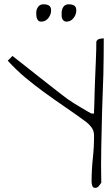

<svg xmlns="http://www.w3.org/2000/svg" viewBox="-20 -700 532 908"><path d="M413.1 160.2Q413.1 104.5 418.9 50.3Q424.8 -3.9 424.8 -58.6Q424.8 -82 411.6 -99.1Q398.4 -116.2 379.9 -128.9Q329.1 -166 281.7 -198.2Q234.4 -230.5 189.5 -263.2Q144.5 -295.9 101.1 -332Q57.6 -368.2 16.6 -413.1L39.1 -435.5Q48.8 -427.7 69.3 -411.6Q89.8 -395.5 115.2 -375.5Q140.6 -355.5 168.9 -333Q197.3 -310.5 223.1 -290.5Q249 -270.5 269.5 -254.4Q290 -238.3 299.8 -231.4Q310.5 -223.6 328.6 -212.4Q346.7 -201.2 364.7 -190.4Q382.8 -179.7 397 -171.4Q411.1 -163.1 413.1 -163.1H424.8V-175.8Q425.8 -188.5 426.3 -213.9Q426.8 -239.3 427.7 -271Q428.7 -302.7 430.2 -338.9Q431.6 -375 433.1 -407.2Q434.6 -439.5 435.1 -464.8Q435.5 -490.2 435.5 -502.9Q439.5 -513.7 450.7 -516.1Q461.9 -518.6 470.7 -518.6Q470.7 -433.6 468.8 -347.7L462.9 -177.7Q460.9 -91.8 459 -6.3Q457 79.1 459 164.1Q454.1 171.9 447.3 180.2Q440.4 188.5 429.7 188.5Q419.9 188.5 416.5 178.7Q413.1 168.9 413.1 160.2ZM151.4 -639.6Q151.4 -655.3 160.2 -667.5Q168.9 -679.7 185.5 -679.7Q201.2 -679.7 211.4 -673.8Q221.7 -668 221.7 -650.4Q221.7 -630.9 208.5 -614.3Q195.3 -597.7 174.8 -597.7Q166 -597.7 161.6 -602.1Q157.2 -606.4 154.8 -612.8Q152.3 -619.1 151.9 -626.5Q151.4 -633.8 151.4 -639.6ZM271.5 -639.6Q271.5 -655.3 279.8 -667.5Q288.1 -679.7 304.7 -679.7Q320.3 -679.7 330.6 -673.8Q340.8 -668 340.8 -650.4Q340.8 -630.9 327.6 -614.3Q314.5 -597.7 293.9 -597.7Q286.1 -597.7 281.2 -602.1Q276.4 -606.4 273.9 -612.8Q271.5 -619.1 271.5 -626.5Q271.5 -633.8 271.5 -639.6Z"/></svg>

Font: Waiting for the Sunrise
Style: Regular
Weight: 300
Version: Version 1.001 2001